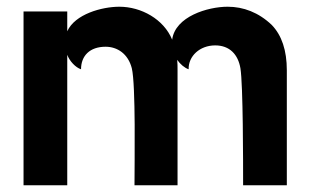

<svg xmlns="http://www.w3.org/2000/svg" viewBox="-20 -551 923 571"><path d="M180 -517H50V0H180V-388C187 -369 205 -350 221 -345C221 -385 247 -412 294 -412C329 -412 361 -391 372 -348C384 -298 380 -68 380 0H508V-342C508 -353 508 -362 507 -373C516 -360 529 -349 541 -345C540 -384 574 -416 620 -416C663 -416 688 -389 695 -348C703 -299 703 -68 703 0H833V-342C833 -401 818 -446 788 -477C749 -514 704 -531 657 -531C598 -531 501 -502 492 -433C467 -494 400 -531 335 -531C283 -531 203 -509 180 -458Z"/></svg>

Font: Mesarto
Style: Regular
Weight: 700
Designer: Mohamed Gaber
Foundry: Kief Type Foundry
Version: Version 2.020